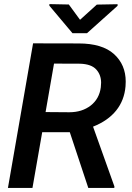

<svg xmlns="http://www.w3.org/2000/svg" viewBox="-20 -924 650 944"><path d="M318.4 -901.9 222.7 -903.8V-896L336.4 -760.7H407.7L558.1 -895.5V-903.3L456.1 -901.4L373.5 -826.7ZM414.1 0H542L542.5 -7.3L437.5 -301.3C535.2 -339.8 589.8 -408.2 597.2 -500C597.7 -507.8 598.1 -515.6 598.1 -522.9C598.1 -578.1 579.1 -623 540.5 -658.2C502 -692.9 443.8 -710.4 366.7 -710.4L142.6 -710.9L19 0H139.6L187.5 -273.9H323.2ZM245.6 -611.3 374.5 -610.8C411.1 -609.4 437 -600.1 453.1 -582.5C469.2 -564.9 477.1 -543 477.1 -517.1C477.1 -509.8 476.6 -502.4 475.6 -494.6C470.7 -457 454.1 -427.2 426.3 -405.3C397.9 -383.3 362.8 -372.1 320.8 -372.1L204.1 -373Z"/></svg>

Font: Roboto Medium
Style: Italic
Weight: 500
Italic angle: -12°
Designer: Google
Version: Version 2.137; 2017